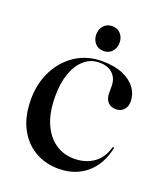

<svg xmlns="http://www.w3.org/2000/svg" viewBox="-116 -668 642 755"><g transform="rotate(20 205.0 -290.0)"><path d="M393.5 -335Q393.5 -314 381.2 -300.8Q369 -287.5 348.5 -287.5Q327.5 -287.5 315 -300.8Q302.5 -314 302.5 -338.5V-367Q302.5 -399.5 282.2 -418.8Q262 -438 226.5 -438Q190.5 -438 163.8 -415Q137 -392 122.2 -350.8Q107.5 -309.5 107.5 -254Q107.5 -187.5 127.5 -141.5Q147.5 -95.5 182 -72Q216.5 -48.5 260 -48.5Q306.5 -48.5 340.2 -71.2Q374 -94 387.5 -140.5Q388 -142.5 389.2 -143.5Q390.5 -144.5 391.5 -144.5Q393 -144 393.8 -142.8Q394.5 -141.5 394 -139.5Q384 -92 359.2 -58.8Q334.5 -25.5 298.2 -8Q262 9.5 216 9.5Q161 9.5 117.2 -16Q73.5 -41.5 47.8 -90.5Q22 -139.5 22 -211Q22 -277 49 -330.5Q76 -384 124 -415.5Q172 -447 235 -447Q285.5 -447 320.8 -432.2Q356 -417.5 374.8 -392Q393.5 -366.5 393.5 -335ZM224.5 -486Q203 -486 189.5 -500.8Q176 -515.5 176 -538Q176 -560.5 189.5 -575.2Q203 -590 224.5 -590Q246.5 -590 260 -575.2Q273.5 -560.5 273.5 -538Q273.5 -515.5 260 -500.8Q246.5 -486 224.5 -486Z"/></g></svg>

Font: Fraunces 96pt
Style: Regular
Weight: 400
Version: Version 1.000;[b76b70a41]